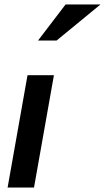

<svg xmlns="http://www.w3.org/2000/svg" viewBox="-20 -838 469 858"><path d="M221 -502H103L14 0H132ZM150 -657H233L429 -818H273Z"/></svg>

Font: Geom Medium
Style: Italic
Weight: 500
Italic angle: -10°
Version: Version 1.102